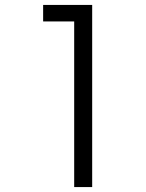

<svg xmlns="http://www.w3.org/2000/svg" viewBox="-20 -759 594 779"><path d="M281 0H354V-739H155V-672H281Z"/></svg>

Font: Involve
Style: Regular
Weight: 400
Designer: Stefan Peev
Foundry: Context Ltd.
Version: Version 1.001